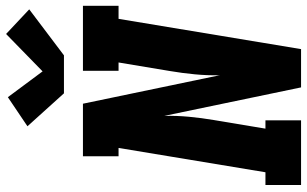

<svg xmlns="http://www.w3.org/2000/svg" viewBox="-214 -820 1034 647"><g transform="rotate(-90 303.5 -497.0)"><path d="M3 0V-120H46L128 -615H100V-735H277L373 -274Q372 -315 376 -357.5Q380 -400 387 -441L416 -615H388V-735H607V-615H563L461 0H332L236 -461Q237 -420 233 -377.5Q229 -335 222 -294L193 -120H221V0ZM440 -799H312L201 -922L299 -988L386 -871L512 -994L595 -916Z"/></g></svg>

Font: Iosevka Slab Heavy Extended
Style: Italic
Weight: 900
Width: 7
Italic angle: -9°
Monospace: yes
Designer: Belleve Invis
Foundry: Belleve Invis
Version: Version 11.1.0; ttfautohint (v1.8.3)